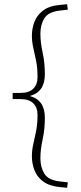

<svg xmlns="http://www.w3.org/2000/svg" viewBox="-20 -762 382 903"><path d="M39.5 -296V-325H76.5Q116.5 -325 136.5 -344.8Q156.5 -364.5 156.5 -399.5Q156.5 -442 150 -474.8Q143.5 -507.5 136.8 -536.2Q130 -565 130 -595Q130 -627 141.5 -658.2Q153 -689.5 182 -712Q211 -734.5 262.5 -739L295.5 -742L299 -716.5L263 -712.5Q207.5 -706.5 188.8 -676.2Q170 -646 170 -603Q170 -563 180.5 -514.8Q191 -466.5 191 -413Q191 -329 120 -310.5Q191 -292 191 -208Q191 -154.5 180.5 -106.2Q170 -58 170 -18Q170 24.5 188.8 55Q207.5 85.5 263 91.5L299 95.5L295.5 121L262.5 118Q211 113 182 90.8Q153 68.5 141.5 37.2Q130 6 130 -26Q130 -56.5 136.8 -85.2Q143.5 -114 150 -146.8Q156.5 -179.5 156.5 -221.5Q156.5 -256.5 136.5 -276.2Q116.5 -296 76.5 -296Z"/></svg>

Font: Newsreader Caption ExtraLight
Style: Regular
Weight: 275
Designer: Hugues Gentile
Foundry: Production Type
Version: Version 1.001